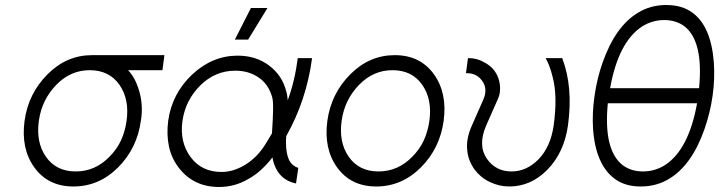

<svg xmlns="http://www.w3.org/2000/svg" viewBox="-20 -732 2869 766"><path d="M347 -512Q246 -512 170 -436Q93 -359 78 -250Q63 -139 117 -64Q172 12 273 12Q375 12 451 -64Q527 -140 542 -250Q547 -280 545.5 -308.5Q544 -337 537 -363Q530 -389 519 -411.5Q508 -434 491 -452H628L636 -512ZM338 -452Q416 -452 457 -393Q497 -335 485 -250Q479 -207 462.5 -171.5Q446 -136 417 -107Q360 -48 282 -48Q204 -48 163 -107Q123 -165 135 -250Q141 -293 158.5 -328.5Q176 -364 204 -393Q261 -452 338 -452Z M928 -510Q827 -510 746 -434Q666 -358 651 -250Q644 -195 654 -148Q664 -101 693 -63Q752 14 854 14Q916 14 969 -17Q997 -32 1021 -54Q1045 -76 1067 -104Q1069 -91 1073 -79.5Q1077 -68 1082 -58Q1094 -35 1113.5 -20.5Q1133 -6 1161 0L1170 -62Q1158 -66 1149 -73.5Q1140 -81 1134 -92Q1128 -104 1124.5 -121.5Q1121 -139 1121 -162Q1121 -167 1121 -174Q1121 -181 1122 -189Q1162 -260 1188 -338Q1214 -416 1225 -500H1168Q1162 -454 1152 -412Q1142 -370 1128 -332Q1127 -341 1126 -349Q1125 -357 1123 -364Q1107 -431 1053 -471Q1001 -510 928 -510ZM919 -450Q973 -450 1013 -422Q1051 -396 1066 -344Q1070 -330 1069.5 -294Q1069 -258 1065 -200Q1052 -178 1042.5 -162.5Q1033 -147 1027 -139Q996 -96 952 -71Q931 -59 909 -52.5Q887 -46 863 -46Q784 -46 740 -106Q696 -166 708 -250Q720 -333 780 -392Q839 -450 919 -450ZM917 -574H970L1047 -700H981Z M1555 -512Q1454 -512 1378 -436Q1301 -359 1286 -250Q1271 -139 1325 -64Q1380 12 1481 12Q1583 12 1659 -64Q1735 -140 1750 -250Q1765 -361 1711 -436Q1656 -512 1555 -512ZM1546 -452Q1624 -452 1665 -393Q1705 -335 1693 -250Q1687 -207 1670.5 -171.5Q1654 -136 1625 -107Q1568 -48 1490 -48Q1412 -48 1371 -107Q1331 -165 1343 -250Q1349 -293 1366.5 -328.5Q1384 -364 1412 -393Q1469 -452 1546 -452Z M1847 -500 1839 -440H1843Q1882 -440 1904 -409Q1927 -377 1908 -334L1863 -232Q1839 -179 1844 -133Q1846 -111 1853.5 -92Q1861 -73 1873 -56Q1885 -40 1900 -27.5Q1915 -15 1934 -6Q1953 3 1972 7.5Q1991 12 2012 12Q2098 12 2164 -55Q2231 -124 2246 -232Q2267 -385 2223 -500H2157Q2166 -484 2172.5 -466Q2179 -448 2184 -428Q2195 -388 2196 -339Q2197 -290 2189 -232Q2177 -147 2129 -97Q2081 -48 2021 -48Q1958 -48 1923 -98Q1885 -152 1920 -232L1965 -334Q1973 -351 1974.5 -366.5Q1976 -382 1974 -397Q1969 -428 1952.5 -450Q1936 -472 1907 -486Q1894 -493 1880 -496.5Q1866 -500 1851 -500Z M2630 -652Q2678 -652 2712 -626Q2787 -566 2769 -380H2414Q2447 -564 2541 -626Q2582 -652 2630 -652ZM2638 -712Q2575 -712 2525 -681Q2435 -627 2384 -482Q2373 -451 2365 -418Q2357 -385 2352 -350Q2347 -315 2345.5 -282.5Q2344 -250 2346 -218Q2351 -146 2373 -96Q2395 -46 2432 -19Q2473 12 2536 12Q2600 12 2650 -19Q2695 -46 2730.5 -96Q2766 -146 2791 -218Q2802 -250 2810 -282.5Q2818 -315 2823 -350Q2828 -385 2829 -418Q2830 -451 2828 -482Q2817 -627 2743 -681Q2702 -712 2638 -712ZM2761 -320Q2728 -136 2634 -74Q2593 -48 2545 -48Q2497 -48 2463 -74Q2387 -135 2405 -320Z"/></svg>

Font: Unageo
Style: Light-Italic
Weight: 300
Designer: Richard Sepsi
Foundry: Richard Sepsi
Version: Version 2.000